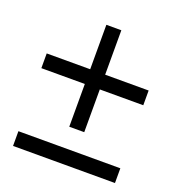

<svg xmlns="http://www.w3.org/2000/svg" viewBox="-108 -657 692 747"><g transform="rotate(20 238.0 -283.5)"><path d="M269 -383V-567H207V-383H27V-322H207V-145H269V-322H449V-383ZM27 0H449V-61H27Z"/></g></svg>

Font: Arthouse Owned
Style: Regular
Weight: 400
Designer: Jeremy Tribby
Foundry: Tribby Type
Version: Version 1.000;PS 001.000;hotconv 1.0.88;makeotf.lib2.5.64775